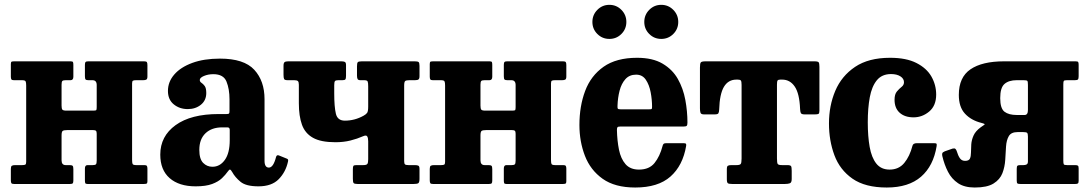

<svg xmlns="http://www.w3.org/2000/svg" viewBox="-20 -780 4620 814"><path d="M540 -102.5Q540 -89.5 542.2 -84.8Q544.5 -80 558 -80H592Q600 -80 602.5 -76.8Q605 -73.5 605 -65V-11Q605 -3 601.2 -1.5Q597.5 0 589.5 0H351Q343 0 341.5 -3.8Q340 -7.5 340 -15.5V-65.5Q340 -80 351 -80H373Q383 -80 386.5 -83.2Q390 -86.5 390 -99.5V-213Q390 -222 387 -225.2Q384 -228.5 374.5 -228.5H265.5Q250.5 -228.5 245.8 -225Q241 -221.5 241 -205.5V-100.5Q241 -80 258.5 -80H275.5Q284.5 -80 287.8 -77Q291 -74 291 -63V-15Q291 -6 288.5 -3Q286 0 277 0H40Q31 0 28.5 -3.2Q26 -6.5 26 -16V-64Q26 -74.5 30.2 -77.2Q34.5 -80 44 -80H74Q84 -80 87.5 -82.2Q91 -84.5 91 -94V-417.5Q91 -430.5 88.5 -435.2Q86 -440 73 -440H39Q31 -440 28.5 -443.2Q26 -446.5 26 -455V-509Q26 -517.5 29.8 -518.8Q33.5 -520 41.5 -520H280Q288 -520 289.5 -516.5Q291 -513 291 -504.5V-454.5Q291 -440 279 -440H258.5Q248 -440 244.5 -436.8Q241 -433.5 241 -420.5V-332.5Q241 -320 244.2 -315.5Q247.5 -311 261 -311H375Q386 -311 388 -313Q390 -315 390 -326V-419.5Q390 -440 372 -440H355Q346 -440 343 -443Q340 -446 340 -457V-505Q340 -514 342.8 -517Q345.5 -520 354 -520H591Q600 -520 602.5 -516.8Q605 -513.5 605 -504V-456Q605 -445.5 600.8 -442.8Q596.5 -440 587 -440H557Q547 -440 543.5 -437.8Q540 -435.5 540 -426Z M659.5 -124.5Q659.5 -202.5 724.5 -249.5Q789.5 -296.5 907 -296.5H940Q948.5 -296.5 950.8 -298.5Q953 -300.5 953 -309.5V-358.5Q953 -403 940.2 -434.2Q927.5 -465.5 884.5 -465.5Q862.5 -465.5 844.8 -458Q827 -450.5 827 -441Q827 -433.5 834 -429Q841 -424.5 847.8 -415.5Q854.5 -406.5 854.5 -385.5Q854.5 -354.5 831.8 -336Q809 -317.5 776 -317.5Q741.5 -317.5 716.8 -337.5Q692 -357.5 692 -394.5Q692 -433 718.8 -464Q745.5 -495 795 -513.2Q844.5 -531.5 912.5 -531.5Q1014.5 -531.5 1058 -484.2Q1101.5 -437 1101.5 -359.5V-98.5Q1101.5 -69.5 1120 -69.5Q1139 -69.5 1150.5 -115Q1153.5 -124.5 1162.5 -121L1197 -107Q1203.5 -104.5 1201 -95Q1191.5 -51 1161.8 -20.5Q1132 10 1076 10H1075.5Q1023 10 999.8 -9.2Q976.5 -28.5 964.5 -50.5Q959 -60 955.5 -61Q952 -62 945.5 -52.5Q936 -39 921 -24.5Q906 -10 879.5 0Q853 10 809.5 10Q739 10 699.2 -24.8Q659.5 -59.5 659.5 -124.5ZM825 -144.5Q825 -106 841.2 -89.5Q857.5 -73 880.5 -73Q912.5 -73 933.2 -102Q954 -131 954 -186V-229Q954 -240 944.5 -240H922Q877.5 -240 851.2 -215Q825 -190 825 -144.5Z M1541 -414Q1541 -430 1538.5 -435Q1536 -440 1523.5 -440H1508Q1498.5 -440 1496 -445Q1493.5 -450 1493.5 -459.5V-499Q1493.5 -512.5 1496.8 -516.2Q1500 -520 1513.5 -520H1738.5Q1750.5 -520 1754.5 -517Q1758.5 -514 1758.5 -501V-457Q1758.5 -446.5 1754.2 -443.2Q1750 -440 1739 -440H1716Q1703 -440 1698.2 -436.8Q1693.5 -433.5 1693.5 -417V-97Q1693.5 -86.5 1697 -83.2Q1700.5 -80 1712 -80H1739Q1749 -80 1753.8 -77.5Q1758.5 -75 1758.5 -64V-22Q1758.5 -6.5 1753.2 -3.2Q1748 0 1733.5 0H1496Q1482.5 0 1479.2 -4Q1476 -8 1476 -22V-62Q1476 -72.5 1478 -76.2Q1480 -80 1490.5 -80H1520Q1534.5 -80 1537.8 -85.5Q1541 -91 1541 -105V-181Q1541 -194.5 1537 -201.5Q1533 -208.5 1519.5 -202.5Q1494.5 -191.5 1465.5 -184.2Q1436.5 -177 1402 -177Q1340.5 -177 1307 -195.8Q1273.5 -214.5 1260.2 -251.2Q1247 -288 1247 -342V-420.5Q1247 -432.5 1243 -436.2Q1239 -440 1227.5 -440H1199.5Q1187 -440 1184.5 -445Q1182 -450 1182 -463V-501Q1182 -513 1186.5 -516.5Q1191 -520 1202 -520H1427Q1437 -520 1442 -517.5Q1447 -515 1447 -504V-459Q1447 -447 1444.2 -443.5Q1441.5 -440 1431.5 -440H1414Q1403 -440 1400 -436Q1397 -432 1397 -418.5V-384.5Q1397 -327 1404 -297.8Q1411 -268.5 1442 -268.5Q1484 -268.5 1521.5 -289.5Q1531.5 -295 1536.2 -301.2Q1541 -307.5 1541 -328Z M2316 -102.5Q2316 -89.5 2318.2 -84.8Q2320.5 -80 2334 -80H2368Q2376 -80 2378.5 -76.8Q2381 -73.5 2381 -65V-11Q2381 -3 2377.2 -1.5Q2373.5 0 2365.5 0H2127Q2119 0 2117.5 -3.8Q2116 -7.5 2116 -15.5V-65.5Q2116 -80 2127 -80H2149Q2159 -80 2162.5 -83.2Q2166 -86.5 2166 -99.5V-213Q2166 -222 2163 -225.2Q2160 -228.5 2150.5 -228.5H2041.5Q2026.5 -228.5 2021.8 -225Q2017 -221.5 2017 -205.5V-100.5Q2017 -80 2034.5 -80H2051.5Q2060.5 -80 2063.8 -77Q2067 -74 2067 -63V-15Q2067 -6 2064.5 -3Q2062 0 2053 0H1816Q1807 0 1804.5 -3.2Q1802 -6.5 1802 -16V-64Q1802 -74.5 1806.2 -77.2Q1810.5 -80 1820 -80H1850Q1860 -80 1863.5 -82.2Q1867 -84.5 1867 -94V-417.5Q1867 -430.5 1864.5 -435.2Q1862 -440 1849 -440H1815Q1807 -440 1804.5 -443.2Q1802 -446.5 1802 -455V-509Q1802 -517.5 1805.8 -518.8Q1809.5 -520 1817.5 -520H2056Q2064 -520 2065.5 -516.5Q2067 -513 2067 -504.5V-454.5Q2067 -440 2055 -440H2034.5Q2024 -440 2020.5 -436.8Q2017 -433.5 2017 -420.5V-332.5Q2017 -320 2020.2 -315.5Q2023.5 -311 2037 -311H2151Q2162 -311 2164 -313Q2166 -315 2166 -326V-419.5Q2166 -440 2148 -440H2131Q2122 -440 2119 -443Q2116 -446 2116 -457V-505Q2116 -514 2118.8 -517Q2121.5 -520 2130 -520H2367Q2376 -520 2378.5 -516.8Q2381 -513.5 2381 -504V-456Q2381 -445.5 2376.8 -442.8Q2372.5 -440 2363 -440H2333Q2323 -440 2319.5 -437.8Q2316 -435.5 2316 -426Z M2436.5 -250Q2436.5 -330 2460.8 -394.5Q2485 -459 2539 -497Q2593 -535 2681 -535Q2747 -535 2789 -510.2Q2831 -485.5 2853.8 -445.2Q2876.5 -405 2885.5 -356.5Q2894.5 -308 2894.5 -260.5Q2894.5 -249.5 2891.2 -246.5Q2888 -243.5 2877 -243.5H2609.5Q2600.5 -243.5 2598 -240.8Q2595.5 -238 2595.5 -229Q2596.5 -183.5 2604.2 -145.2Q2612 -107 2632 -84Q2652 -61 2689 -61Q2732.5 -61 2755 -89Q2777.5 -117 2789 -161Q2790 -166.5 2793.2 -169.8Q2796.5 -173 2804.5 -173H2877Q2886 -173 2888 -170.5Q2890 -168 2889 -161.5Q2875 -78 2822.5 -31.5Q2770 15 2673 15Q2587 15 2535 -22Q2483 -59 2459.8 -119.5Q2436.5 -180 2436.5 -250ZM2611.5 -316.5H2731Q2741 -316.5 2742.8 -318Q2744.5 -319.5 2744.5 -327.5Q2744.5 -357.5 2738.5 -389Q2732.5 -420.5 2718 -442Q2703.5 -463.5 2677 -463.5Q2648.5 -463.5 2631.5 -444.5Q2614.5 -425.5 2606.8 -395.5Q2599 -365.5 2598 -332Q2597.5 -323 2599 -319.8Q2600.5 -316.5 2611.5 -316.5ZM2783.5 -615Q2753.5 -615 2732.5 -636Q2711.5 -657 2711.5 -687Q2711.5 -717 2732.5 -738.2Q2753.5 -759.5 2783.5 -759.5Q2813.5 -759.5 2834.5 -738.2Q2855.5 -717 2855.5 -687Q2855.5 -657 2834.5 -636Q2813.5 -615 2783.5 -615ZM2563.5 -615Q2533.5 -615 2512.5 -636Q2491.5 -657 2491.5 -687Q2491.5 -717 2512.5 -738.2Q2533.5 -759.5 2563.5 -759.5Q2593.5 -759.5 2614.5 -738.2Q2635.5 -717 2635.5 -687Q2635.5 -657 2614.5 -636Q2593.5 -615 2563.5 -615Z M3061.5 -20.5V-62.5Q3061.5 -74.5 3065.8 -77.2Q3070 -80 3081 -80H3102Q3116 -80 3120 -84.5Q3124 -89 3124 -107.5V-420Q3124 -434.5 3121 -438.5Q3118 -442.5 3108 -442.5H3102Q3067.5 -442.5 3049.2 -412Q3031 -381.5 3029 -315.5Q3028.5 -304 3025.5 -299.5Q3022.5 -295 3010 -295H2964.5Q2952 -295 2949.8 -302.2Q2947.5 -309.5 2947.5 -320.5V-493.5Q2947.5 -511 2951.2 -515.5Q2955 -520 2971.5 -520H3433Q3447.5 -520 3450.8 -515.8Q3454 -511.5 3454 -496.5V-310.5Q3454 -299.5 3450 -297.2Q3446 -295 3435 -295H3391.5Q3378 -295 3375.2 -300.8Q3372.5 -306.5 3372 -318.5Q3369.5 -383 3349.5 -412.8Q3329.5 -442.5 3296 -442.5H3288Q3279 -442.5 3276.5 -438.5Q3274 -434.5 3274 -421V-108.5Q3274 -89.5 3277.2 -84.8Q3280.5 -80 3295.5 -80H3317.5Q3331 -80 3333.8 -75.5Q3336.5 -71 3336.5 -55.5V-21Q3336.5 -6 3328.8 -3Q3321 0 3307.5 0H3084.5Q3070 0 3065.8 -3.2Q3061.5 -6.5 3061.5 -20.5Z M3494.5 -256.5Q3494.5 -331.5 3521.2 -394.8Q3548 -458 3605.2 -496.5Q3662.5 -535 3753.5 -535Q3822 -535 3865.2 -513Q3908.5 -491 3928.8 -455.5Q3949 -420 3949 -379Q3949 -332 3919.5 -307.2Q3890 -282.5 3853 -282.5Q3816 -282.5 3794.2 -302Q3772.5 -321.5 3772.5 -357Q3772.5 -380.5 3782.5 -392.2Q3792.5 -404 3802.5 -411.8Q3812.5 -419.5 3812.5 -431.5Q3812.5 -446.5 3797.5 -456.2Q3782.5 -466 3757.5 -466Q3719 -466 3697.5 -439.8Q3676 -413.5 3667.5 -367.5Q3659 -321.5 3659 -261.5Q3659 -202.5 3667 -157.2Q3675 -112 3695.2 -86.5Q3715.5 -61 3751.5 -61Q3790.5 -61 3813.8 -89.2Q3837 -117.5 3848.5 -162Q3851 -173 3867.5 -173H3938.5Q3948.5 -173 3950.2 -171Q3952 -169 3951 -161Q3937.5 -76.5 3884.8 -30.8Q3832 15 3739.5 15Q3648 15 3594.2 -22.5Q3540.5 -60 3517.5 -122Q3494.5 -184 3494.5 -256.5Z M3975 -118.5Q3973.5 -125 3974.8 -129.8Q3976 -134.5 3985.5 -138.5L4018.5 -150Q4026.5 -152 4030 -149.2Q4033.5 -146.5 4035.5 -141Q4042 -119.5 4049.8 -108.8Q4057.5 -98 4071.5 -98Q4087.5 -98 4092 -107.5Q4096.5 -117 4096.5 -133Q4096.5 -149 4097.8 -167.8Q4099 -186.5 4107.5 -205.5Q4116 -224.5 4138 -240.5Q4149 -248.5 4153.8 -251.5Q4158.5 -254.5 4140.5 -259Q4097 -270 4071 -298.2Q4045 -326.5 4045 -377.5Q4045 -452.5 4094.5 -486.2Q4144 -520 4236.5 -520H4540.5Q4549 -520 4551 -517Q4553 -514 4553 -505V-457Q4553 -446.5 4550 -443.2Q4547 -440 4537 -440H4503.5Q4491.5 -440 4489.8 -436.5Q4488 -433 4488 -421.5V-99.5Q4488 -87 4490 -83.5Q4492 -80 4504 -80H4538Q4547 -80 4550 -77.5Q4553 -75 4553 -65.5V-14Q4553 -5 4550 -2.5Q4547 0 4538.5 0H4306.5Q4296.5 0 4293.5 -2.2Q4290.5 -4.5 4290.5 -15V-64Q4290.5 -74.5 4293.5 -77.2Q4296.5 -80 4306 -80H4319.5Q4327.5 -80 4332.8 -83Q4338 -86 4338 -96V-201Q4338 -213.5 4334.5 -216.8Q4331 -220 4318 -220H4294Q4267 -220 4257 -203Q4247 -186 4245.2 -159.2Q4243.5 -132.5 4241.8 -102.5Q4240 -72.5 4229.8 -45.8Q4219.5 -19 4192.2 -2Q4165 15 4112.5 15Q4069 15 4041.8 -3.2Q4014.5 -21.5 3999 -51.8Q3983.5 -82 3975 -118.5ZM4324 -292.5Q4338 -292.5 4338 -313.5V-419.5Q4338 -434 4335.5 -437Q4333 -440 4319.5 -440H4290.5Q4257 -440 4238.8 -424.2Q4220.5 -408.5 4220.5 -364Q4220.5 -320 4238.8 -306.2Q4257 -292.5 4290.5 -292.5Z"/></svg>

Font: Besley* Narrow
Style: Bold
Weight: 700
Width: 4
Designer: Owen Earl
Foundry: indestructible type*
Version: Version 3.000; ttfautohint (v1.8.3)